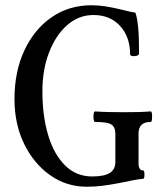

<svg xmlns="http://www.w3.org/2000/svg" viewBox="-20 -696 607 729"><path d="M310 13Q232 13 170 -31Q108 -75 71.5 -150Q35 -225 35 -320Q35 -424 72.5 -504.5Q110 -585 176 -630.5Q242 -676 327 -676Q354 -676 379.5 -672Q405 -668 435 -661Q458 -655 472 -652Q486 -649 494 -648Q501 -629 504.5 -592.5Q508 -556 508 -493Q508 -487 500 -484.5Q492 -482 483.5 -483Q475 -484 474 -489Q474 -556 436 -597.5Q398 -639 335 -639Q279 -639 235.5 -601Q192 -563 166.5 -497.5Q141 -432 141 -349Q141 -257 162.5 -184Q184 -111 226.5 -68.5Q269 -26 330 -26Q376 -26 397 -39.5Q418 -53 418 -81V-189Q418 -212 404 -222.5Q390 -233 341 -233Q337 -233 335.5 -243Q334 -253 335.5 -263Q337 -273 341 -273Q369 -271 397 -270.5Q425 -270 452 -270Q478 -270 502.5 -270.5Q527 -271 552 -273Q556 -273 557 -263Q558 -253 557 -243Q556 -233 552 -233Q506 -233 506 -189V-76Q506 -49 523 -49Q527 -49 528 -41Q529 -33 528 -25Q527 -17 523 -17Q515 -17 490 -12.5Q465 -8 433 -1Q396 6 367.5 9.5Q339 13 310 13Z"/></svg>

Font: Junicode Two Beta Condensed Medium
Style: Regular
Weight: 500
Width: 3
Designer: Peter S. Baker
Foundry: Briery Creek Software
Version: Version 1.053; ttfautohint (v1.8.4)